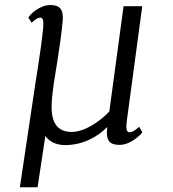

<svg xmlns="http://www.w3.org/2000/svg" viewBox="-20 -582 706 783"><path d="M165 -28.3C179.2 -4.9 209 9.3 244.1 9.8C321.3 9.8 380.9 -26.9 417.5 -64C409.7 -5.4 429.7 8.8 467.8 8.8C512.7 8.8 553.7 -32.2 560.5 -42.5L547.4 -64.9C529.3 -48.3 517.6 -42.5 508.8 -42.5C493.2 -42.5 493.7 -63.5 497.6 -92.3L560.1 -556.6H483.9L425.8 -127.4C394.5 -93.3 329.1 -43.9 272.5 -43.9C222.2 -43.9 189.5 -71.8 190.4 -148.9C191.9 -210.4 205.1 -274.9 213.9 -332.5C222.7 -389.6 231.4 -446.8 235.8 -498.5C239.7 -546.4 220.7 -561.5 185.5 -561.5C141.1 -561.5 102.5 -523.4 95.7 -510.3L108.9 -489.3C124 -503.4 134.8 -510.3 144 -510.3C157.2 -510.3 157.7 -493.2 156.2 -469.2C146 -367.2 127.4 -268.1 114.3 -174.8L61 181.6H133.3Z"/></svg>

Font: Merriweather
Style: Light Italic
Weight: 300
Italic angle: -7.5°
Designer: Eben Sorkin
Foundry: Eben Sorkin
Version: Version 1.001